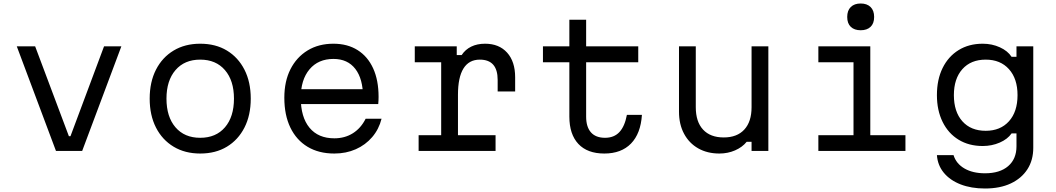

<svg xmlns="http://www.w3.org/2000/svg" viewBox="-20 -863 6040 1098"><path d="M76 -598H181L374 -84H383L575 -598H674L450 0H300Z M1125 15Q1038 15 973 -24Q908 -63 872 -133.5Q836 -204 836 -299Q836 -394 872 -464.5Q908 -535 973 -574Q1038 -613 1125 -613Q1213 -613 1277.5 -574Q1342 -535 1378 -464.5Q1414 -394 1414 -299Q1414 -204 1378 -133.5Q1342 -63 1277.5 -24Q1213 15 1125 15ZM1125 -75Q1215 -75 1266.5 -135Q1318 -195 1318 -299Q1318 -402 1266.5 -462Q1215 -522 1125 -522Q1035 -522 983.5 -462Q932 -402 932 -299Q932 -195 983.5 -135Q1035 -75 1125 -75Z M1679 -353H2088L2056 -308Q2056 -412 2012 -469Q1968 -526 1887 -526Q1800 -526 1750 -466.5Q1700 -407 1700 -304Q1700 -193 1750 -132.5Q1800 -72 1892 -72Q1952 -72 1998 -101Q2044 -130 2071 -184H2162Q2147 -124 2108.5 -79Q2070 -34 2014.5 -9.5Q1959 15 1892 15Q1803 15 1739 -23.5Q1675 -62 1640.5 -133.5Q1606 -205 1606 -304Q1606 -398 1641 -467Q1676 -536 1739 -574.5Q1802 -613 1887 -613Q1967 -613 2025 -576.5Q2083 -540 2114 -472Q2145 -404 2145 -309Q2145 -299 2144.5 -288.5Q2144 -278 2143 -268H1679Z M2352 -598H2592V-548H2620Q2641 -580 2675 -596.5Q2709 -613 2754 -613Q2834 -613 2880 -562Q2926 -511 2926 -421V-340H2826V-406Q2826 -522 2724 -522Q2662 -522 2630.5 -471.5Q2599 -421 2599 -321V-90H2814V0H2374V-90H2503V-507H2352Z M3332 -750V-598H3630V-507H3332V-196Q3332 -137 3359.5 -106Q3387 -75 3440 -75Q3492 -75 3522.5 -108Q3553 -141 3565 -206H3651Q3644 -99 3588.5 -42Q3533 15 3436 15Q3339 15 3287.5 -40Q3236 -95 3236 -196V-507H3085V-598H3236V-750Z M4374 -598V0H4278V-52H4250Q4225 -21 4183.5 -3Q4142 15 4094 15Q4025 15 3973 -14.5Q3921 -44 3892 -98Q3863 -152 3863 -224V-598H3959V-250Q3959 -167 4000.5 -122Q4042 -77 4119 -77Q4195 -77 4236.5 -122Q4278 -167 4278 -250V-598Z M4660 -598H4957V-90H5158V0H4660V-90H4861V-507H4660ZM4902 -690Q4866 -690 4845.5 -709.5Q4825 -729 4825 -766Q4825 -803 4845.5 -823Q4866 -843 4902 -843Q4938 -843 4958.5 -823Q4979 -803 4979 -766Q4979 -729 4958.5 -709.5Q4938 -690 4902 -690Z M5889 -18Q5889 53 5855.5 105Q5822 157 5760.5 186Q5699 215 5613 215Q5534 215 5473.5 191.5Q5413 168 5377.5 125Q5342 82 5338 24H5433Q5448 73 5495.5 100.5Q5543 128 5613 128Q5698 128 5745.5 87Q5793 46 5793 -26V-100H5765Q5742 -67 5697 -47.5Q5652 -28 5600 -28Q5521 -28 5462 -64Q5403 -100 5370.5 -166Q5338 -232 5338 -319Q5338 -408 5370.5 -474Q5403 -540 5462 -576.5Q5521 -613 5600 -613Q5653 -613 5698 -592.5Q5743 -572 5765 -538H5793V-598H5889ZM5435 -319Q5435 -224 5483.5 -169.5Q5532 -115 5617 -115Q5701 -115 5750 -169.5Q5799 -224 5799 -319Q5799 -413 5750 -467.5Q5701 -522 5617 -522Q5532 -522 5483.5 -467.5Q5435 -413 5435 -319Z"/></svg>

Font: Martian Mono SemiExpanded Light
Style: Regular
Weight: 300
Width: 6
Monospace: yes
Designer: Roman Shamin
Foundry: Evil Martians
Version: Version 0.930